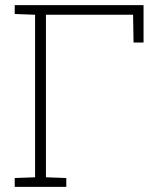

<svg xmlns="http://www.w3.org/2000/svg" viewBox="-20 -731 629 751"><path d="M37.6 0V-34.7L117.2 -37.6V-673.3L37.6 -676.3V-710.9H541.5V-564.5H502.4L500.5 -673.3H159.7V-37.6L239.3 -34.7V0Z"/></svg>

Font: Roboto Slab ExtraLight
Style: Regular
Weight: 250
Designer: Google
Version: Version 2.000; ttfautohint (v1.8.1.43-b0c9)